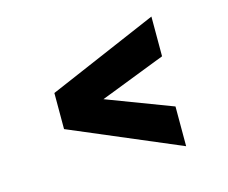

<svg xmlns="http://www.w3.org/2000/svg" viewBox="-73 -627 783 658"><g transform="rotate(-15 318.5 -298.0)"><path d="M512 -387 280 -297 512 -209V-68L123 -233V-361L512 -528Z"/></g></svg>

Font: Oak Sans ExtraBold
Style: Regular
Weight: 800
Designer: Erik Kennedy, Walven
Foundry: Erik Kennedy, Walven
Version: Version 1.000